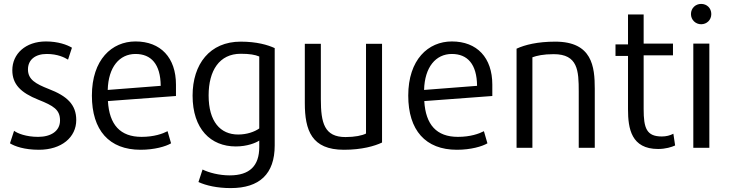

<svg xmlns="http://www.w3.org/2000/svg" viewBox="-20 -754 3729 982"><path d="M370 -140C370 -52 295 12 179 12C104 12 55 -6 31 -21L52 -85C69 -72 113 -54 175 -54C241 -54 287 -84 287 -138C287 -193 254 -213 176 -244C86 -280 43 -323 43 -395C43 -478 110 -542 215 -542C277 -542 323 -525 348 -510C344 -496 332 -463 328 -449C310 -460 275 -478 219 -478C160 -478 123 -448 123 -399C123 -347 163 -325 229 -299C323 -263 370 -219 370 -140Z M880 -263 532 -237C539 -116 595 -54 704 -54C768 -54 812 -70 837 -83L855 -21C828 -5 770 12 699 12C538 12 450 -88 450 -265C450 -449 552 -542 673 -542C802 -542 880 -459 880 -321ZM802 -315C801 -426 753 -478 673 -478C591 -478 534 -411 531 -294Z M1385 -10C1385 136 1307 208 1160 208C1091 208 1034 195 995 177L1016 113C1048 129 1101 143 1155 143C1257 143 1306 94 1306 -2V-35C1288 -23 1244 -5 1186 -5C1058 -5 965 -94 965 -265C965 -426 1053 -541 1211 -541C1294 -541 1350 -524 1385 -508ZM1306 -97V-465C1285 -474 1257 -479 1211 -479C1102 -479 1047 -393 1047 -266C1047 -132 1107 -66 1198 -66C1243 -66 1282 -80 1306 -97Z M1934 -25C1896 -7 1831 12 1739 12C1574 12 1539 -87 1539 -227V-530H1621V-247C1621 -125 1639 -53 1747 -53C1795 -53 1833 -61 1852 -71V-530H1934Z M2498 -263 2150 -237C2157 -116 2213 -54 2322 -54C2386 -54 2430 -70 2455 -83L2473 -21C2446 -5 2388 12 2317 12C2156 12 2068 -88 2068 -265C2068 -449 2170 -542 2291 -542C2420 -542 2498 -459 2498 -321ZM2420 -315C2419 -426 2371 -478 2291 -478C2209 -478 2152 -411 2149 -294Z M3022 2H2940V-286C2940 -392 2936 -477 2812 -477C2758 -477 2725 -469 2703 -461V2H2622V-505C2665 -525 2730 -541 2820 -541C3009 -541 3022 -413 3022 -300Z M3433 -10C3416 -2 3384 8 3346 8C3209 8 3192 -96 3192 -195V-468H3128V-527H3192V-680H3272V-531H3422V-471H3272V-196C3272 -98 3287 -56 3365 -56C3387 -56 3407 -61 3424 -70Z M3618 -682C3618 -652 3595 -630 3566 -630C3538 -630 3514 -652 3514 -682C3514 -713 3538 -734 3566 -734C3595 -734 3618 -713 3618 -682ZM3608 2H3526V-531H3608Z"/></svg>

Font: Repo Regular
Style: Regular
Weight: 400
Designer: Stefan Peev
Foundry: Context Ltd
Version: Version 1.502